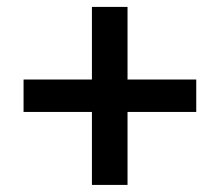

<svg xmlns="http://www.w3.org/2000/svg" viewBox="-20 -606 620 542"><path d="M534 -290H340V-84H239.5V-290H46.5V-381.5H239.5V-586.5H340V-381.5H534Z"/></svg>

Font: Lato 2
Style: Bold
Weight: 700
Designer: Lukasz Dziedzic with Adam Twardoch and Botio Nikoltchev
Foundry: tyPoland Lukasz Dziedzic
Version: Version 2.015; 2015-08-06; http://www.latofonts.com/